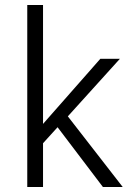

<svg xmlns="http://www.w3.org/2000/svg" viewBox="-20 -747 539 767"><path d="M391.1 0 210 -238.8 151.9 -174.8V0H88.9V-727.1H151.9V-252L380.9 -512.2H459L251 -282.2L470.2 0Z"/></svg>

Font: Clear Sans Light
Style: Regular
Weight: 300
Foundry: Intel Corporation
Version: Version 1.00